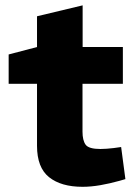

<svg xmlns="http://www.w3.org/2000/svg" viewBox="-20 -693 506 721"><path d="M290.2 8.5Q209.3 8.5 164.2 -27.7Q119 -63.9 119 -145.3V-378.3H12.5V-488.5L119 -516.4V-631.9L290.3 -672.9V-516.4H441.4V-378.3H289.8V-198.6Q289.8 -166 301.5 -149.7Q313.3 -133.5 357.3 -133.5Q368.9 -133.5 381.1 -134.5Q393.4 -135.5 406.9 -137L434.9 -140.9L450.9 -20.4L428.4 -13.9Q393 -4 357.3 2.3Q321.6 8.5 290.2 8.5Z"/></svg>

Font: REM Medium
Style: Regular
Weight: 500
Designer: Octavio Pardo
Foundry: Ashler Design
Version: Version 1.005;gftools[0.9.28]